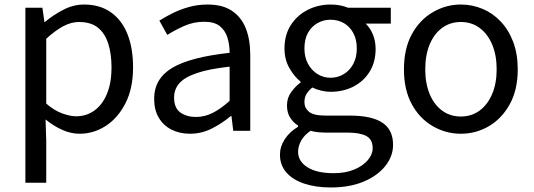

<svg xmlns="http://www.w3.org/2000/svg" viewBox="-20 -577 2356 847"><path d="M92 229V-543H167L176 -480H178Q215 -511 259.5 -534Q304 -557 351 -557Q421 -557 469.5 -522.5Q518 -488 542.5 -426Q567 -364 567 -280Q567 -187 533.5 -121.5Q500 -56 446.5 -21.5Q393 13 331 13Q294 13 256 -3.5Q218 -20 181 -50L184 45V229ZM316 -64Q361 -64 396.5 -89.5Q432 -115 452 -163.5Q472 -212 472 -279Q472 -339 457.5 -384.5Q443 -430 412 -455Q381 -480 328 -480Q294 -480 258.5 -461Q223 -442 184 -406V-120Q220 -89 255 -76.5Q290 -64 316 -64Z M818 13Q773 13 737 -5Q701 -23 680.5 -57.5Q660 -92 660 -141Q660 -230 739.5 -277.5Q819 -325 993 -344Q993 -379 983.5 -410.5Q974 -442 950 -461.5Q926 -481 881 -481Q834 -481 792.5 -462.5Q751 -444 718 -423L683 -486Q708 -502 741 -518.5Q774 -535 813 -546Q852 -557 896 -557Q962 -557 1003.5 -529Q1045 -501 1064.5 -451.5Q1084 -402 1084 -334V0H1009L1001 -65H998Q960 -33 914.5 -10Q869 13 818 13ZM844 -61Q883 -61 918.5 -79Q954 -97 993 -132V-283Q902 -273 848 -254.5Q794 -236 771 -209.5Q748 -183 748 -147Q748 -100 776 -80.5Q804 -61 844 -61Z M1439 250Q1373 250 1322 233Q1271 216 1243 183.5Q1215 151 1215 105Q1215 70 1236 37.5Q1257 5 1295 -18V-23Q1274 -36 1260 -58Q1246 -80 1246 -112Q1246 -146 1265.5 -172Q1285 -198 1306 -213V-217Q1279 -238 1257 -276Q1235 -314 1235 -363Q1235 -423 1263 -466.5Q1291 -510 1337.5 -533.5Q1384 -557 1438 -557Q1462 -557 1481.5 -553Q1501 -549 1515 -543H1704V-473H1593Q1613 -454 1625 -425Q1637 -396 1637 -361Q1637 -303 1610.5 -260.5Q1584 -218 1539 -195Q1494 -172 1438 -172Q1419 -172 1397.5 -177Q1376 -182 1358 -191Q1343 -179 1333 -164Q1323 -149 1323 -126Q1323 -101 1343 -84Q1363 -67 1418 -67H1525Q1619 -67 1666.5 -36Q1714 -5 1714 62Q1714 112 1680 155Q1646 198 1584.5 224Q1523 250 1439 250ZM1438 -234Q1470 -234 1496.5 -250Q1523 -266 1538.5 -295Q1554 -324 1554 -363Q1554 -403 1538.5 -431.5Q1523 -460 1497 -475Q1471 -490 1438 -490Q1407 -490 1380.5 -475Q1354 -460 1338.5 -432Q1323 -404 1323 -363Q1323 -324 1339 -295Q1355 -266 1381 -250Q1407 -234 1438 -234ZM1452 187Q1504 187 1542.5 171Q1581 155 1602.5 129.5Q1624 104 1624 77Q1624 38 1596 23Q1568 8 1514 8H1420Q1405 8 1386.5 6.5Q1368 5 1350 0Q1321 20 1308 44.5Q1295 69 1295 92Q1295 135 1336.5 161Q1378 187 1452 187Z M2013 13Q1947 13 1889 -20.5Q1831 -54 1796.5 -117.5Q1762 -181 1762 -271Q1762 -362 1796.5 -425.5Q1831 -489 1889 -523Q1947 -557 2013 -557Q2063 -557 2108.5 -538Q2154 -519 2189 -482Q2224 -445 2244 -392Q2264 -339 2264 -271Q2264 -181 2229 -117.5Q2194 -54 2137 -20.5Q2080 13 2013 13ZM2013 -63Q2060 -63 2095.5 -89Q2131 -115 2151 -162Q2171 -209 2171 -271Q2171 -334 2151 -381Q2131 -428 2095.5 -454Q2060 -480 2013 -480Q1966 -480 1930.5 -454Q1895 -428 1875.5 -381Q1856 -334 1856 -271Q1856 -209 1875.5 -162Q1895 -115 1930.5 -89Q1966 -63 2013 -63Z"/></svg>

Font: Noto Sans HK
Style: Regular
Weight: 400
Designer: Ryoko NISHIZUKA 西塚涼子 (kana, bopomofo & ideographs); Paul D. Hunt (Latin, Greek & Cyrillic); Sandoll Communications 산돌커뮤니
Foundry: Adobe
Version: Version 2.004-H2;hotconv 1.0.118;makeotfexe 2.5.65603